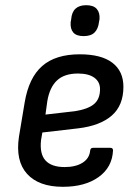

<svg xmlns="http://www.w3.org/2000/svg" viewBox="-20 -708 523 739"><path d="M222 11Q129 11 84 -39Q39 -89 53 -182L75 -314Q91 -409 142.5 -454Q194 -499 287 -499Q370 -499 412.5 -466.5Q455 -434 455 -374Q455 -302 410 -263Q365 -224 281 -214L143 -198L138 -169Q132 -116 155 -90.5Q178 -65 229 -65Q271 -65 297.5 -81.5Q324 -98 327 -128Q328 -139 338 -139H405Q415 -139 415 -129Q412 -64 359.5 -26.5Q307 11 222 11ZM155 -267 268 -280Q319 -288 342 -307.5Q365 -327 365 -365Q365 -393 343 -409Q321 -425 280 -425Q228 -425 199.5 -398.5Q171 -372 162 -318ZM302 -569Q274 -569 262 -583Q250 -597 252 -623L254 -634Q256 -661 270.5 -674.5Q285 -688 312 -688Q340 -688 352.5 -673.5Q365 -659 363 -634L361 -623Q358 -597 344 -583Q330 -569 302 -569Z"/></svg>

Font: Sofia Sans Semi Condensed Medium
Style: Italic
Weight: 500
Italic angle: -9°
Version: Version 4.100